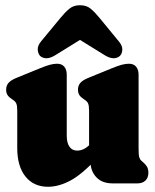

<svg xmlns="http://www.w3.org/2000/svg" viewBox="-20 -702 593 735"><path d="M326.5 -82.5V-99L321 -100V-278.5Q321 -298 317.2 -306Q313.5 -314 305 -319.5L300.5 -322.5Q288.5 -330.5 283.5 -338.5Q278.5 -346.5 278.5 -359Q278.5 -373.5 287 -384Q295.5 -394.5 317 -403.5L406.5 -440Q432 -450.5 446.5 -454.2Q461 -458 473.5 -458Q492 -458 501.2 -446.5Q510.5 -435 510.5 -416.5V-133Q510.5 -108.5 513.2 -99.8Q516 -91 521.5 -86.5L526.5 -82Q537 -73.5 542.5 -64.2Q548 -55 548 -40.5Q548 -21.5 536.8 -10.8Q525.5 0 506.5 0H411Q370.5 0 348.5 -23.8Q326.5 -47.5 326.5 -82.5ZM46 -135V-278.5Q46 -298 42.2 -306Q38.5 -314 30 -319.5L25.5 -322.5Q13.5 -330.5 8.5 -338.5Q3.5 -346.5 3.5 -359Q3.5 -373.5 12 -384Q20.5 -394.5 42 -403.5L131.5 -440Q157 -450.5 171.5 -454.2Q186 -458 198.5 -458Q217 -458 226.2 -446.5Q235.5 -435 235.5 -416.5V-183Q235.5 -155 246 -140.2Q256.5 -125.5 275 -125.5Q288 -125.5 299.8 -131Q311.5 -136.5 322.5 -147L336.5 -160.5L370 -116.5L351 -96Q293.5 -34 249 -10.5Q204.5 13 164 13Q109 13 77.5 -26.2Q46 -65.5 46 -135ZM329.5 -576H243L379.5 -491.5Q398.5 -479.5 413.5 -479Q428.5 -478.5 439 -488Q447.5 -496.5 448.2 -511.8Q449 -527 434.5 -544L361 -633.5Q343 -655.5 327 -668.8Q311 -682 286 -682Q262 -682 245.8 -668.8Q229.5 -655.5 211.5 -633.5L137.5 -544Q123.5 -527 124.5 -511.8Q125.5 -496.5 133.5 -488Q144 -478.5 159 -479Q174 -479.5 193 -491.5Z"/></svg>

Font: Fraunces 144pt S100 Black
Style: Regular
Weight: 900
Version: Version 1.000